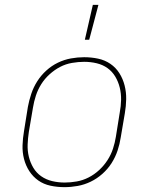

<svg xmlns="http://www.w3.org/2000/svg" viewBox="-20 -764 640 792"><path d="M246 8Q216 8 188 2Q160 -4 138 -19.5Q116 -35 101 -58Q86 -81 79 -108.5Q72 -136 73 -165Q74 -194 79 -223L95 -323Q100 -350 109 -377Q118 -404 133.5 -428.5Q149 -453 171 -473Q193 -493 219 -505.5Q245 -518 272.5 -523Q300 -528 327 -528Q357 -528 385 -522Q413 -516 435.5 -500.5Q458 -485 472.5 -462Q487 -439 494 -411.5Q501 -384 500.5 -355Q500 -326 495 -297L478 -197Q474 -170 465 -143Q456 -116 440.5 -91.5Q425 -67 402.5 -47Q380 -27 354 -14.5Q328 -2 300.5 3Q273 8 246 8ZM247 -11Q271 -11 296.5 -15.5Q322 -20 345.5 -32Q369 -44 389 -62.5Q409 -81 423.5 -103.5Q438 -126 446 -150.5Q454 -175 458 -200L474 -300Q479 -326 479.5 -352Q480 -378 474 -402.5Q468 -427 455.5 -448Q443 -469 423.5 -483Q404 -497 379 -503Q354 -509 327 -509Q303 -509 277 -504.5Q251 -500 228 -488Q205 -476 184.5 -457.5Q164 -439 150 -416.5Q136 -394 128 -369.5Q120 -345 116 -320L99 -220Q95 -194 94 -168Q93 -142 99 -117.5Q105 -93 117.5 -72Q130 -51 150 -37Q170 -23 195 -17Q220 -11 247 -11ZM330 -600 363 -744H386L348 -600Z"/></svg>

Font: Iosevka HT Thin Extended
Style: Italic
Weight: 100
Width: 7
Italic angle: -9°
Monospace: yes
Designer: Belleve Invis
Foundry: Belleve Invis
Version: Version 32.3.0; ttfautohint (v1.8.4)